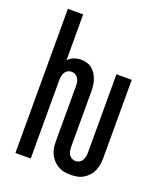

<svg xmlns="http://www.w3.org/2000/svg" viewBox="-138 -824 775 920"><g transform="rotate(20 250.0 -363.5)"><path d="M331 8Q315 8 298.5 5Q282 2 267.5 -6.5Q253 -15 241.5 -27.5Q230 -40 223 -55Q216 -70 213.5 -86.5Q211 -103 211 -120V-400Q211 -410 209.5 -420Q208 -430 202.5 -439Q197 -448 188 -453Q179 -458 169 -458Q158 -458 149 -453Q140 -448 135 -439Q130 -430 128 -420Q126 -410 126 -400V0H48V-735H126V-501Q138 -515 156 -521.5Q174 -528 192 -528Q207 -528 222 -523.5Q237 -519 248.5 -509.5Q260 -500 268 -487Q276 -474 281 -459.5Q286 -445 287.5 -430Q289 -415 289 -400V-120Q289 -110 290.5 -100Q292 -90 297.5 -81Q303 -72 312 -67Q321 -62 331 -62Q342 -62 351 -67Q360 -72 365 -81Q370 -90 372 -100Q374 -110 374 -120V-520H452V-120Q452 -103 449 -86.5Q446 -70 439.5 -55Q433 -40 421.5 -27.5Q410 -15 395.5 -6.5Q381 2 364.5 5Q348 8 331 8Z"/></g></svg>

Font: Iosevka Term SS14
Style: Regular
Weight: 400
Monospace: yes
Designer: Belleve Invis
Foundry: Belleve Invis
Version: Version 24.1.1; ttfautohint (v1.8.4)